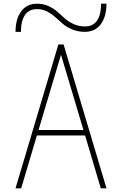

<svg xmlns="http://www.w3.org/2000/svg" viewBox="-20 -1019 660 1039"><path d="M64 -846.7Q64 -916.5 94.7 -957.8Q125.5 -999 180.7 -999Q214.4 -999 242.2 -986.3Q270 -973.6 290.3 -955.6Q310.5 -937.5 330.6 -919.4Q350.6 -901.4 378.4 -888.7Q406.2 -876 439.9 -876Q483.9 -876 505.4 -908Q526.9 -939.9 526.9 -999H556.2Q556.2 -929.2 525.4 -887.9Q494.6 -846.7 439.9 -846.7Q402.3 -846.7 371.6 -859.4Q340.8 -872.1 319.8 -890.1Q298.8 -908.2 279.1 -926.3Q259.3 -944.3 234.4 -957Q209.5 -969.7 180.7 -969.7Q136.7 -969.7 115 -937.7Q93.3 -905.8 93.3 -846.7ZM295.9 -778.3H324.2L556.2 0H525.4L440.4 -286.1H179.7L94.7 0H64ZM310.1 -722.7 188.5 -315.4H431.6Z"/></svg>

Font: Cherry
Style: Light
Weight: 300
Designer: Amin Abedi
Version: Version 1.00 ; ttfautohint (v1.6)